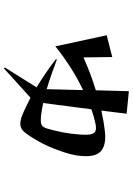

<svg xmlns="http://www.w3.org/2000/svg" viewBox="141 -791 718 1040"><g transform="rotate(90 500.0 -271.0)"><path d="M346 61 453 -110Q367 -163 300 -215L303 -220Q386 -188 463 -165L468 -362Q349 -306 231 -212L171 -490L289 -520L291 -364Q382 -405 469 -431L474 -610L596 -598L579 -461Q610 -468 619 -469L640 -473Q696 -482 720 -482Q774 -482 800 -457.5Q826 -433 826 -379Q826 -359 823 -335Q818 -294 795.5 -232Q773 -170 748 -125Q714 -65 695 -43.5Q676 -22 651 -22Q633 -22 609.5 -30.5Q586 -39 546 -59Q539 -62 530 -67Q521 -72 509 -77L349 68ZM588 -137Q612 -133 631 -133Q652 -133 661 -140.5Q670 -148 676 -166Q689 -212 697 -252.5Q705 -293 709 -347Q710 -357 710 -374Q710 -406 701.5 -419Q693 -432 673 -432Q660 -432 645 -428Q608 -420 572 -407L538 -146Q566 -140 588 -137Z"/></g></svg>

Font: Tiejili SC
Style: Regular
Weight: 400
Designer: Buernia
Foundry: Ershou Xiaoxi Press
Version: Version 1.100